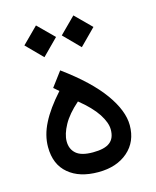

<svg xmlns="http://www.w3.org/2000/svg" viewBox="-102 -734 655 804"><g transform="rotate(-15 225.0 -332.5)"><path d="M180.2 -455.1 132.8 -391.6 154.8 -372.6C118.2 -332 91.3 -294.4 74.2 -260.3C56.6 -226.1 47.9 -191.9 47.9 -158.2C47.9 -107.4 64 -68.8 96.2 -42C127.9 -15.1 170.9 -2 225.1 -2C278.3 -2 320.8 -16.1 353.5 -44.4C386.2 -72.8 402.3 -110.8 402.3 -158.2C402.3 -199.7 384.3 -246.1 348.1 -296.4C312 -346.7 255.9 -399.9 180.2 -455.1ZM218.3 -310.1C252.9 -282.2 278.8 -255.4 295.9 -229.5C312.5 -203.6 320.8 -181.2 320.8 -161.1C320.8 -136.2 313.5 -117.7 298.3 -106C283.2 -93.8 258.3 -87.9 224.6 -87.9C190.9 -87.9 167 -94.2 151.9 -107.4C136.7 -120.6 129.4 -138.2 129.4 -160.6C129.4 -181.6 136.7 -205.1 150.9 -231C165 -256.8 187.5 -283.2 218.3 -310.1ZM224.6 -594.7 293 -525.4 361.8 -594.7 293 -663.1ZM62.5 -594.7 130.9 -525.4 199.7 -594.7 130.9 -663.1Z"/></g></svg>

Font: Vazir
Style: Regular
Weight: 400
Designer: Saber Rastikerdar
Foundry: Saber Rastikerdar
Version: Version 27.002;January 24, 2021;FontCreator 13.0.0.2683 64-b